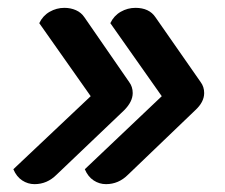

<svg xmlns="http://www.w3.org/2000/svg" viewBox="-20 -537 573 489"><path d="M68 -68Q51 -68 36.5 -77.5Q22 -87 14 -106L211 -292L80 -478Q89 -497 106.5 -507Q124 -517 144 -517Q160 -517 173.5 -511Q187 -505 195 -493L309 -328Q318 -316 318 -300Q318 -278 296 -256L124 -92Q100 -68 68 -68ZM250 -68Q233 -68 218.5 -77.5Q204 -87 196 -106L392 -292L261 -478Q270 -497 287.5 -507Q305 -517 325 -517Q360 -517 376 -493L491 -328Q500 -316 500 -300Q500 -277 477 -256L306 -92Q282 -68 250 -68Z"/></svg>

Font: K2D SemiBold
Style: Italic
Weight: 600
Italic angle: -10°
Designer: Katatrad Aksorn Co.,Ltd.
Foundry: Cadson Demak Co.,Ltd.
Version: Version 1.000; ttfautohint (v1.6)